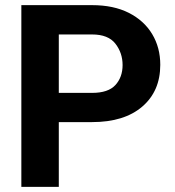

<svg xmlns="http://www.w3.org/2000/svg" viewBox="-20 -731 685 751"><path d="M340.3 -253.4H210V0H63.5V-710.9H340.3Q424.3 -710.9 483.9 -680.7Q543.5 -650.4 575.2 -597.7Q606.9 -544.9 606.9 -477.5Q606.9 -374.5 536.4 -314Q465.8 -253.4 340.3 -253.4ZM340.3 -596.2H210V-367.7H340.3Q403.3 -367.7 431.4 -398.4Q459.5 -429.2 459.5 -476.6Q459.5 -523.9 431.4 -560.1Q403.3 -596.2 340.3 -596.2Z"/></svg>

Font: Vazirmatn UI
Style: Bold
Weight: 700
Designer: Saber Rastikerdar
Foundry: Saber Rastikerdar
Version: Version 33.003